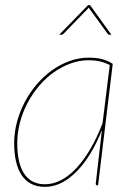

<svg xmlns="http://www.w3.org/2000/svg" viewBox="-20 -720 517 746"><path d="M361 0H358Q354.5 0 353.2 -1.8Q352 -3.5 352 -6L376 -215Q357 -166.5 332.5 -125.8Q308 -85 279.8 -55.8Q251.5 -26.5 220 -10.2Q188.5 6 155 6Q122.5 6 99.8 -6.5Q77 -19 62.8 -41.5Q48.5 -64 41.8 -95Q35 -126 35 -163Q35 -205 46 -246Q57 -287 76.5 -324Q96 -361 123 -392.5Q150 -424 182.2 -447Q214.5 -470 250.8 -483Q287 -496 325 -496Q352 -496 374.5 -490.8Q397 -485.5 418 -472ZM155 -4Q187 -4 218.2 -20.5Q249.5 -37 278 -68Q306.5 -99 332 -142.8Q357.5 -186.5 378.5 -241.5L406.5 -467Q388 -477 368 -481.5Q348 -486 325 -486Q289 -486 254.5 -473.5Q220 -461 189 -439Q158 -417 132 -386.5Q106 -356 87 -320Q68 -284 57.5 -244Q47 -204 47 -163Q47 -126.5 53.2 -97.2Q59.5 -68 72.5 -47.2Q85.5 -26.5 106 -15.2Q126.5 -4 155 -4ZM322 -700H330L413 -585H405Q403.5 -585 401.5 -585.8Q399.5 -586.5 398 -589L327 -687Q326.5 -687.5 326.2 -688.2Q326 -689 325.5 -689.5Q325 -690 325 -690.5Q324.5 -689.5 322 -687L227 -589Q225.5 -587.5 223.5 -586.2Q221.5 -585 219 -585H210Z"/></svg>

Font: Lato Hairline
Style: Italic
Weight: 250
Italic angle: -7°
Designer: Lukasz Dziedzic
Foundry: Lukasz Dziedzic
Version: Version 1.104; Western+Polish opensource